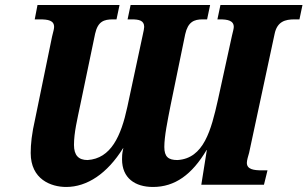

<svg xmlns="http://www.w3.org/2000/svg" viewBox="-20 -734 1222 763"><path d="M243 9C326 9 406 -44 469 -145H470C468 -132 465 -129 465 -101C465 -26 517 9 588 9C675 9 743 -40 801 -138H802L780 0H1029L1043 -57H1022C988 -57 961 -61 961 -87C961 -97 966 -113 970 -127L1071 -598C1081 -649 1114 -657 1150 -657H1170L1182 -714H856L844 -657H854C883 -657 909 -653 909 -627C909 -621 906 -609 902 -593L846 -337C819 -217 790 -104 685 -98C649 -98 633 -111 633 -150C633 -192 646 -255 658 -316L716 -598C727 -647 751 -657 785 -657H803L815 -714H499L487 -657H503C532 -657 553 -653 553 -627C553 -621 551 -612 546 -589L486 -309C461 -193 421 -104 328 -98C292 -98 274 -117 274 -158C274 -207 287 -259 299 -317L358 -600C369 -649 393 -657 429 -657H443L455 -714H129L118 -657H138C171 -657 195 -653 195 -627C195 -621 193 -612 187 -589L120 -263C106 -202 102 -161 102 -126C102 -21 183 9 243 9Z"/></svg>

Font: Noto Serif SemiCondensed Extra
Style: Italic
Weight: 800
Width: 4
Italic angle: -12°
Designer: Monotype Design Team
Foundry: Monotype Imaging Inc.
Version: Version 1.901